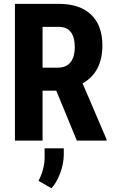

<svg xmlns="http://www.w3.org/2000/svg" viewBox="-20 -731 594 998"><path d="M201.2 -379.4H282.7Q325.7 -379.9 347.2 -408.2Q368.7 -436.5 368.7 -484.4Q368.7 -591.3 285.2 -591.3H201.2ZM201.2 -259.8V0H57.6V-710.9H286.6Q394.5 -710.9 453.1 -655.3Q511.7 -599.6 512.2 -496.1Q512.2 -354.5 409.2 -297.9L533.7 -6.8V0H379.4L272.5 -259.8ZM211.9 40H311.5V77.1Q310.5 121.1 293 168.9Q275.4 216.8 247.6 247.6L180.2 209Q210.4 150.9 211.9 91.8Z"/></svg>

Font: RobotoCondensed-Bold
Style: Bold
Weight: 700
Designer: Google
Version: Version 2.001240; 2014